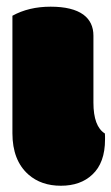

<svg xmlns="http://www.w3.org/2000/svg" viewBox="-20 -561 342 589"><path d="M235.8 -516.1Q202.1 -540.5 135.3 -540.5Q68.4 -540.5 18.1 -512.7V-152.3Q18.1 -68.8 67.4 -25.4Q106.4 8.8 166.7 8.8Q227.1 8.8 263.2 -25.4Q302.2 -61.5 302.2 -133.3V-142.1Q302.2 -148.9 301.8 -151.4Q266.6 -173.3 266.6 -246.1V-451.7Q266.6 -493.2 235.8 -516.1Z"/></svg>

Font: Friends & Family
Style: Regular
Weight: 400
Designer: Sarang Kulkarni, Maithili Shingre, Noopur Datye
Foundry: Ek Type
Version: Version 1.000;hotconv 1.0.117;makeotfexe 2.5.65602